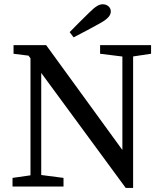

<svg xmlns="http://www.w3.org/2000/svg" viewBox="-20 -883 775 909"><path d="M39.3 0H280.7V-40.8L164.9 -55.8H144.4L39.3 -40.8V0ZM124.3 0H175.2V-646.1H124.3V0ZM453.9 -628.5 574.7 -613.5H595.2L695.2 -628.5V-669.3H453.9V-628.5ZM575.2 6.7H610.2V-669.3H559.4V-172.9L198.5 -669.3H44.1V-628.4L115 -619.6L575.2 6.7ZM309.8 -730.9 328.4 -706.1C370 -727.2 412.5 -750.1 454.2 -773.2C491.8 -794.2 504.6 -810.7 504.6 -828.8C504.6 -849.1 487.2 -862.8 466.6 -862.8C449.2 -862.8 432.1 -852.8 403.8 -824.7C372.6 -794.5 341.2 -763.2 309.8 -730.9Z"/></svg>

Font: Source Serif Variable
Style: Regular
Weight: 389
Designer: Frank Grießhammer
Foundry: Adobe Systems Incorporated
Version: Version 3.001;hotconv 1.0.111;makeotfexe 2.5.65597